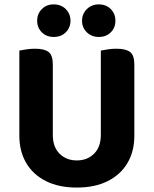

<svg xmlns="http://www.w3.org/2000/svg" viewBox="-20 -838 700 875"><path d="M330.1 16.8Q248.2 16.8 189.5 -12.6Q130.8 -42 99.5 -95.2Q68.2 -148.3 68.2 -219.1V-285.2H220.7V-223.1Q220.7 -168.2 251.5 -137.5Q282.3 -106.9 330.1 -106.9Q377.8 -106.9 408.7 -137.5Q439.5 -168.2 439.5 -223.1V-285.2H592.2V-219.1Q592.2 -148.3 560.9 -95.2Q529.6 -42 470.9 -12.6Q412.2 16.8 330.1 16.8ZM220.7 -254.8H68.2V-607.5Q78.6 -609.5 98.9 -612.8Q119.3 -616 138.9 -616Q182.2 -616 201.4 -601.1Q220.7 -586.1 220.7 -544.1ZM592.2 -253.3H439.5V-607.5Q449.8 -609.5 470.2 -612.8Q490.6 -616 510.2 -616Q553.4 -616 572.8 -601.1Q592.2 -586.1 592.2 -544.1ZM301.2 -743.4Q301.2 -712.3 280 -690.9Q258.8 -669.6 224.3 -669.6Q191.5 -669.6 170.4 -690.9Q149.2 -712.3 149.2 -743.4Q149.2 -774.5 170.4 -796.3Q191.5 -818 224.3 -818Q258.8 -818 280 -796.3Q301.2 -774.5 301.2 -743.4ZM506.1 -743.4Q506.1 -712.3 485.2 -690.9Q464.2 -669.6 430 -669.6Q397.4 -669.6 375.6 -690.9Q353.9 -712.3 353.9 -743.4Q353.9 -774.5 375.6 -796.3Q397.4 -818 430 -818Q464.2 -818 485.2 -796.3Q506.1 -774.5 506.1 -743.4Z"/></svg>

Font: Baloo Paaji 2
Style: Regular
Weight: 400
Designer: Shuchita Grover, Noopur Datye and Ek Type
Foundry: Ek Type
Version: Version 1.700